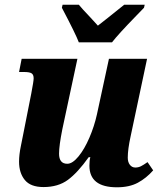

<svg xmlns="http://www.w3.org/2000/svg" viewBox="-20 -786 684 816"><path d="M360 -82Q360 -105 364 -118H357Q310 -52 268.5 -21.5Q227 9 165 9Q110 9 85.5 -21Q61 -51 61 -99Q61 -129 69 -167Q77 -205 78 -212L113 -389Q123 -441 123 -453Q123 -469 114 -474.5Q105 -480 82 -480H61L72 -536H309L245 -237Q231 -167 231 -133Q231 -90 266 -90Q288 -90 313.5 -121Q339 -152 360 -201Q381 -250 392 -300L443 -536H605L535 -206Q523 -151 523 -116Q523 -97 532 -85.5Q541 -74 555 -74Q568 -74 579 -79.5Q590 -85 607 -97L631 -62Q602 -29 566 -9.5Q530 10 477 10Q360 10 360 -82ZM243 -753 246 -766H315Q325 -753 364 -712L396 -677Q425 -699 508 -766H595L592 -753Q583 -743 560 -720Q482 -640 456 -606H315Q302 -641 243 -753Z"/></svg>

Font: Noto Serif NarrowExtraBold
Style: Italic
Weight: 800
Width: 4
Italic angle: -12°
Designer: Monotype Design Team
Foundry: Monotype Imaging Inc.
Version: Version 1.001